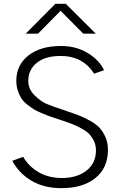

<svg xmlns="http://www.w3.org/2000/svg" viewBox="-20 -979 637 1017"><path d="M44.9 -127 102.5 -148.4Q132.8 -96.7 185.5 -66.4Q238.3 -36.1 307.6 -36.1Q387.7 -36.1 438 -75.2Q488.3 -114.3 488.3 -182.6Q488.3 -210 477.1 -232.9Q465.8 -255.9 450.7 -271Q435.5 -286.1 407.7 -300.8Q379.9 -315.4 357.9 -323.7Q335.9 -332 300.8 -343.8Q268.6 -354.5 252 -359.9Q235.4 -365.2 206.1 -377.4Q176.8 -389.6 160.6 -399.4Q144.5 -409.2 124 -425.3Q103.5 -441.4 92.8 -458.5Q82 -475.6 74.2 -499.5Q66.4 -523.4 66.4 -550.8Q66.4 -634.8 130.4 -685.1Q194.3 -735.4 302.7 -735.4Q382.8 -735.4 443.8 -698.7Q504.9 -662.1 531.2 -607.4L478.5 -588.9Q418.9 -682.6 300.8 -682.6Q220.7 -682.6 175.3 -646.5Q129.9 -610.4 129.9 -550.8Q129.9 -506.8 162.6 -474.6Q195.3 -442.4 225.6 -429.2Q255.9 -416 325.2 -393.6Q332 -390.6 335.9 -389.6Q374 -377 400.4 -366.7Q426.8 -356.4 458 -338.9Q489.3 -321.3 507.8 -301.3Q526.4 -281.2 539.1 -251.5Q551.8 -221.7 551.8 -185.5Q551.8 -89.8 485.4 -36.1Q418.9 17.6 305.7 17.6Q212.9 17.6 147 -21.5Q81.1 -60.5 44.9 -127ZM116.2 -800.8 273.4 -959H328.1L487.3 -800.8H420.9L300.8 -921.9L181.6 -800.8Z"/></svg>

Font: Gothic A1 Light
Style: Regular
Weight: 300
Version: Version 2.50